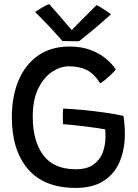

<svg xmlns="http://www.w3.org/2000/svg" viewBox="-20 -897 678 941"><path d="M351 24Q196.5 24 117.2 -68.2Q38 -160.5 38 -323Q38 -424.5 70.8 -502.5Q103.5 -580.5 166.8 -624.8Q230 -669 321.5 -669Q379 -669 423.5 -652.2Q468 -635.5 499.2 -609.5Q530.5 -583.5 547.5 -556Q539 -545 515.5 -523.2Q492 -501.5 471.5 -488.5Q441 -536 405.2 -554Q369.5 -572 317.5 -572Q276 -572 235.2 -545Q194.5 -518 167.5 -463.2Q140.5 -408.5 140.5 -325.5Q140.5 -205.5 192 -136.5Q243.5 -67.5 351.5 -67.5Q405.5 -67.5 437.5 -90Q469.5 -112.5 483.2 -149Q497 -185.5 497 -227.5Q497 -247 495.5 -263Q484.5 -265.5 458.2 -269.2Q432 -273 399.8 -277Q367.5 -281 337.5 -284.2Q307.5 -287.5 288.5 -288Q288 -302 288 -326.5Q288 -351 289.5 -365Q327 -363.5 380.5 -358.5Q434 -353.5 488.8 -346Q543.5 -338.5 585 -329Q588.5 -308 590.2 -285.2Q592 -262.5 592 -242.5Q592 -165.5 566.8 -105.2Q541.5 -45 488.2 -10.5Q435 24 351 24ZM453 -872Q464.5 -867 479.5 -857.5Q494.5 -848 507 -839.2Q519.5 -830.5 524 -827Q461.5 -771 422.8 -739.5Q384 -708 367.5 -695Q354.5 -695 328.2 -695.2Q302 -695.5 286 -696Q225.5 -765.5 152 -838.5Q164 -846.5 183.8 -858.5Q203.5 -870.5 221 -877Q240.5 -855.5 263.2 -829.2Q286 -803 304.8 -781Q323.5 -759 331.5 -749.5Q343.5 -762.5 365 -784Q386.5 -805.5 410.2 -829.2Q434 -853 453 -872Z"/></svg>

Font: Grandstander
Style: Regular
Weight: 400
Designer: Tyler Finck
Foundry: Etcetera Type Co
Version: Version 1.200; ttfautohint (v1.8.3)